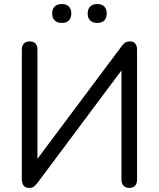

<svg xmlns="http://www.w3.org/2000/svg" viewBox="-20 -915 780 942"><path d="M122 6.9Q113.8 6.9 107.2 4.3Q100.7 1.6 96.3 -4Q92 -9.6 89.5 -17.3Q87.1 -25.1 87.1 -35.8V-671.6Q87.1 -691.1 97.3 -701.5Q107.5 -711.9 125.9 -711.9Q144.3 -711.9 154 -701.5Q163.7 -691.1 163.7 -671.6V-106.4H141.7L575.8 -687.1Q585.5 -700.8 595 -706.4Q604.5 -711.9 619 -711.9Q629.7 -711.9 637 -707.3Q644.2 -702.7 648.3 -693.7Q652.4 -684.7 652.4 -672V-33.9Q652.4 -14.5 642.7 -3.8Q633 6.9 614.7 6.9Q596.3 6.9 586.1 -3.8Q575.9 -14.5 575.9 -33.9V-599.1H597.9L164.3 -18.3Q154.1 -5.2 145.8 0.9Q137.6 6.9 122 6.9ZM457.3 -802.4Q434.8 -802.4 422.5 -814.5Q410.2 -826.5 410.2 -849.1Q410.2 -871.2 422.5 -883.2Q434.8 -895.2 457.3 -895.2Q479.4 -895.2 491.5 -883.2Q503.5 -871.2 503.5 -849.1Q503.5 -826.5 491.7 -814.5Q479.9 -802.4 457.3 -802.4ZM283.2 -802.4Q261.1 -802.4 248.5 -814.5Q236 -826.5 236 -849.1Q236 -871.2 248.5 -883.2Q261.1 -895.2 283.2 -895.2Q305.8 -895.2 317.8 -883.2Q329.8 -871.2 329.8 -849.1Q329.8 -826.5 317.8 -814.5Q305.8 -802.4 283.2 -802.4Z"/></svg>

Font: Nunito ExtraLight
Style: Regular
Weight: 200
Designer: Vernon Adams
Foundry: Vernon Adams
Version: Version 3.602